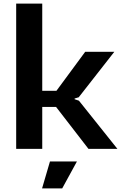

<svg xmlns="http://www.w3.org/2000/svg" viewBox="-20 -828 673 1068"><path d="M258 70H408L326 220H214ZM70 -808H215V-323H294L454 -540H616L418 -287L395 -280V-276L419 -268L633 0H472L292 -233H215V0H70Z"/></svg>

Font: Encode Sans Wide
Style: SemiBold
Weight: 600
Designer: Pablo Impallari, Andres Torresi
Foundry: Pablo Impallari, Andres Torresi
Version: Version 1.000; ttfautohint (v1.00) -l 8 -r 50 -G 200 -x 14 -